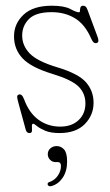

<svg xmlns="http://www.w3.org/2000/svg" viewBox="-20 -455 385 671"><path d="M190.5 -12.5Q230.5 -12.5 254.5 -35Q278.5 -57.5 278.5 -93.5Q278.5 -129 254.2 -152.8Q230 -176.5 162.5 -197Q88.5 -219.5 58.8 -251.2Q29 -283 29 -328Q29 -372.5 62.5 -403.8Q96 -435 161 -435Q204.5 -435 225.8 -423.5Q247 -412 256 -412Q259.5 -412 259.5 -417.8Q259.5 -423.5 261.2 -429.2Q263 -435 270.5 -435Q275.5 -435 279.2 -432Q283 -429 286.5 -419L320.5 -327.5Q327.5 -309.5 320 -305.5Q307.5 -299.5 299 -319.5Q277.5 -369.5 242.2 -391Q207 -412.5 160 -412.5Q105.5 -412.5 81.5 -388.8Q57.5 -365 57.5 -331Q57.5 -295.5 83.8 -268.2Q110 -241 178 -220.5Q253.5 -198 280.2 -167.8Q307 -137.5 307 -96Q307 -52.5 276.2 -21.2Q245.5 10 188 10Q157 10 137.8 1.8Q118.5 -6.5 109 -14.5Q99.5 -22.5 96.5 -22.5Q91 -22.5 91.5 -14.5Q92 -6.5 91.8 1.8Q91.5 10 83 10Q73 10 70 -1.5L45 -93Q40.5 -109 40 -115.5Q39.5 -122 44.5 -124Q56 -129.5 64 -108.5Q81.5 -60.5 114.5 -36.5Q147.5 -12.5 190.5 -12.5ZM175 111.5Q162.5 111.5 154.8 103.2Q147 95 147 84Q147 71.5 156 63.5Q165 55.5 178 55.5Q193 55.5 203.8 67.2Q214.5 79 214.5 109.5Q214.5 143 199.5 165.5Q184.5 188 161 195Q151 198 147 191.5Q144 183 154.5 180.5Q172 174 182.5 158.2Q193 142.5 193 125Q193 111.5 182 111.5Z"/></svg>

Font: Fraunces 144pt SuperSoft Thin
Style: Regular
Weight: 100
Version: Version 1.000;[0bf87f6ff]